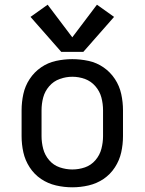

<svg xmlns="http://www.w3.org/2000/svg" viewBox="-20 -790 616 818"><path d="M288 8Q323 8 357.5 0Q392 -8 421 -27.5Q450 -47 469.5 -77Q489 -107 496.5 -141Q504 -175 504 -210V-320Q504 -355 496.5 -389.5Q489 -424 469.5 -453.5Q450 -483 421 -503Q392 -523 357.5 -530.5Q323 -538 288 -538Q253 -538 218.5 -530.5Q184 -523 155 -503Q126 -483 106.5 -453.5Q87 -424 79.5 -389.5Q72 -355 72 -320V-210Q72 -175 79.5 -141Q87 -107 106.5 -77Q126 -47 155 -27.5Q184 -8 218.5 0Q253 8 288 8ZM288 -68Q261 -68 234.5 -77Q208 -86 189.5 -107.5Q171 -129 164 -156Q157 -183 157 -210V-320Q157 -348 164 -374.5Q171 -401 189.5 -422.5Q208 -444 234.5 -453.5Q261 -463 288 -463Q316 -463 342 -453.5Q368 -444 386.5 -422.5Q405 -401 412 -374.5Q419 -348 419 -320V-210Q419 -183 412 -156Q405 -129 386.5 -107.5Q368 -86 342 -77Q316 -68 288 -68ZM241 -569H335L466 -718L393 -770L288 -631L183 -770L110 -718Z"/></svg>

Font: Iosevka Sparkle
Style: Regular
Weight: 400
Designer: Belleve Invis
Foundry: Belleve Invis
Version: Version 4.5.0; ttfautohint (v1.8.3)